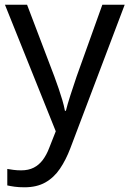

<svg xmlns="http://www.w3.org/2000/svg" viewBox="-20 -556 550 816"><path d="M1 -536H95L211 -231Q221 -204 229.5 -179Q238 -154 245 -130.5Q252 -107 256 -85H260Q266 -110 279 -150.5Q292 -191 306 -232L415 -536H510L279 74Q260 124 234.5 161.5Q209 199 172.5 219.5Q136 240 84 240Q60 240 42 237.5Q24 235 11 232V162Q22 164 37.5 166Q53 168 70 168Q101 168 123.5 156.5Q146 145 162 123.5Q178 102 189 73L217 2Z"/></svg>

Font: ukorean15
Style: Book
Weight: 400
Designer: Jelle Bosma - Monotype Design Team
Foundry: Monotype Imaging Inc.
Version: Version 2.003